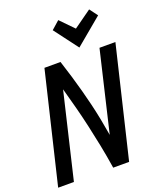

<svg xmlns="http://www.w3.org/2000/svg" viewBox="-169 -1032 944 1134"><g transform="rotate(-20 303.0 -465.0)"><path d="M-3 0 163 -693H264Q282 -638 297 -587.5Q312 -537 325 -489Q338 -441 349.5 -393Q361 -345 371 -294.5Q381 -244 390 -189L509 -693H609L443 0H343Q331 -78 317 -147.5Q303 -217 288.5 -281.5Q274 -346 257.5 -408.5Q241 -471 223 -536L96 0ZM398 -735 285 -885 336 -930 417 -847 529 -927 567 -876Z"/></g></svg>

Font: Ubuntu Sans Mono Medium
Style: Italic
Weight: 500
Italic angle: -13.5°
Monospace: yes
Designer: Dalton Maag Ltd
Foundry: Dalton Maag Ltd
Version: Version 1.006